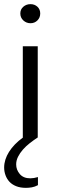

<svg xmlns="http://www.w3.org/2000/svg" viewBox="-35 -663 277 926"><path d="M75 -440H147V0Q127 13 108.5 27.5Q90 42 75.5 58.5Q61 75 52 93Q43 111 43 130Q43 156 60.5 176.5Q78 197 111 197Q128 197 148 191V230Q133 238 118.5 240.5Q104 243 90 243Q63 243 43 235Q23 227 10.5 213.5Q-2 200 -8.5 182Q-15 164 -15 145Q-15 107 8.5 69.5Q32 32 76 0H75ZM112 -551Q92 -551 77.5 -564.5Q63 -578 63 -598Q63 -618 77.5 -630.5Q92 -643 112 -643Q132 -643 145.5 -630.5Q159 -618 159 -598Q159 -578 145.5 -564.5Q132 -551 112 -551Z"/></svg>

Font: Tilda Sans
Style: Regular
Weight: 400
Designer: ParaType Ltd
Foundry: ParaType Ltd
Version: Version 1.009